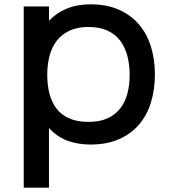

<svg xmlns="http://www.w3.org/2000/svg" viewBox="-20 -660 793 890"><path d="M698 -315Q698 -244 679.5 -184.5Q661 -125 624 -82Q587 -39 531 -14.5Q475 10 399 10Q339 10 291 -8.5Q243 -27 209 -65H207V210H90V-630H207V-565H209Q241 -600 289.5 -620Q338 -640 399 -640Q474 -640 530 -615.5Q586 -591 623.5 -547.5Q661 -504 679.5 -444.5Q698 -385 698 -315ZM581 -313Q581 -360 570.5 -400.5Q560 -441 537.5 -471Q515 -501 478.5 -518Q442 -535 390 -535Q339 -535 302.5 -518Q266 -501 243 -471Q220 -441 209.5 -400.5Q199 -360 199 -313Q199 -265 209.5 -225Q220 -185 242.5 -156Q265 -127 301.5 -111Q338 -95 390 -95Q442 -95 478 -111.5Q514 -128 537 -157Q560 -186 570.5 -226Q581 -266 581 -313Z"/></svg>

Font: TypoPRO Sinkin Sans
Style: 500 Medium
Weight: 500
Designer: Keith Bates
Foundry: K-Type
Version: Sinkin Sans (version 1.0)  by Keith Bates   •   © 2014   www